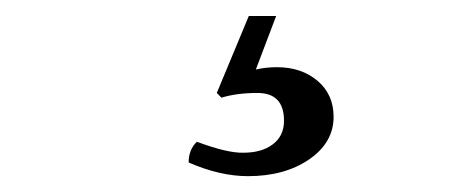

<svg xmlns="http://www.w3.org/2000/svg" viewBox="-20 -20 581 240"><path d="M301.8 96.2Q275.9 96.2 256.8 102.1L251 96.2L291 0H325.2L299.8 66.9Q312 64 326.2 64Q356.9 64 377 81.1Q397 98.1 397 126Q397 158.2 366.5 179.2Q335.9 200.2 290 200.2Q254.9 200.2 215.8 183.1Q215.8 167 226.1 157.2Q264.2 171.4 284.2 170.9Q307.1 170.9 321 160.4Q335 149.9 335 130.9Q335 96.2 301.8 96.2Z"/></svg>

Font: Linux Libertine O
Style: Regular
Weight: 400
Designer: Philipp H. Poll
Foundry: Philipp H. Poll
Version: Version 5.3.0